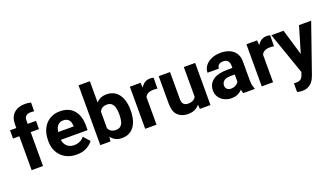

<svg xmlns="http://www.w3.org/2000/svg" viewBox="-78 -1405 3948 2263"><g transform="rotate(-20 1896.0 -273.0)"><path d="M92.8 0V-574.2Q92.8 -664.6 145 -712.4Q197.3 -760.3 286.6 -760.3Q306.2 -760.3 324.2 -757.6Q342.3 -754.9 358.9 -750.5L357.9 -640.6Q348.6 -643.1 337.9 -644Q327.1 -645 314.5 -645Q276.9 -645 256.1 -626.7Q235.4 -608.4 235.4 -574.2V0ZM339.8 -424.8H14.2V-528.3H339.8Z M656.7 9.8Q574.7 9.8 515.9 -24.9Q457 -59.6 425.8 -117.4Q394.5 -175.3 394.5 -246.1V-265.1Q394.5 -344.7 424.6 -406.5Q454.6 -468.3 510 -503.2Q565.4 -538.1 641.1 -538.1Q717.8 -538.1 769.5 -505.6Q821.3 -473.1 847.7 -414.8Q874 -356.4 874 -278.3V-217.8H455.6V-314.9H734.4V-326.2Q733.9 -354 724.1 -376.2Q714.4 -398.4 693.8 -411.1Q673.3 -423.8 640.1 -423.8Q603.5 -423.8 580.6 -403.1Q557.6 -382.3 546.9 -346.7Q536.1 -311 536.1 -265.1V-246.1Q536.1 -204.6 551.5 -172.9Q566.9 -141.1 596.2 -123Q625.5 -105 666 -105Q704.6 -105 737.3 -119.4Q770 -133.8 793.5 -164.1L862.8 -85.9Q837.9 -49.8 786.4 -20Q734.9 9.8 656.7 9.8Z M1225.1 9.8Q1160.2 9.8 1118.4 -25.6Q1076.7 -61 1053.5 -120.8Q1030.3 -180.7 1020.5 -254.4V-274.4Q1030.3 -350.1 1053.2 -409.7Q1076.2 -469.2 1117.9 -503.7Q1159.7 -538.1 1224.1 -538.1Q1293.9 -538.1 1339.6 -503.4Q1385.3 -468.8 1408 -408.4Q1430.7 -348.1 1430.7 -269.5V-259.3Q1430.7 -180.7 1408 -119.9Q1385.3 -59.1 1339.8 -24.7Q1294.4 9.8 1225.1 9.8ZM954.1 0V-750H1096.2V-122.6L1082 0ZM1189.5 -105Q1229 -105 1250.5 -125Q1272 -145 1280.3 -179.9Q1288.6 -214.8 1288.6 -259.3V-269.5Q1288.6 -311.5 1280 -346.2Q1271.5 -380.9 1250 -401.9Q1228.5 -422.9 1188.5 -422.9Q1160.2 -422.9 1140.1 -413.6Q1120.1 -404.3 1107.4 -387.2Q1094.7 -370.1 1088.1 -346.2Q1081.5 -322.3 1080.1 -293V-235.4Q1082 -196.8 1093.3 -167.5Q1104.5 -138.2 1127.9 -121.6Q1151.4 -105 1189.5 -105Z M1659.2 0H1517.1V-528.3H1651.4L1659.2 -410.6ZM1814.5 -395.5Q1803.7 -397 1789.3 -398.2Q1774.9 -399.4 1763.7 -399.4Q1724.6 -399.4 1699.2 -386.7Q1673.8 -374 1661.4 -350.1Q1648.9 -326.2 1647.9 -291L1619.1 -300.8Q1619.1 -369.6 1636.7 -423.1Q1654.3 -476.6 1688.7 -507.3Q1723.1 -538.1 1772.5 -538.1Q1783.7 -538.1 1796.4 -536.4Q1809.1 -534.7 1816.4 -531.7Z M2193.8 -528.3H2335.9V0H2202.6L2193.8 -127ZM2252.4 -237.3Q2252.4 -166 2231 -110.4Q2209.5 -54.7 2165.5 -22.5Q2121.6 9.8 2054.2 9.8Q1976.1 9.8 1927.5 -35.9Q1878.9 -81.5 1878.9 -186.5V-528.3H2021V-185.5Q2021 -156.7 2030.5 -138.9Q2040 -121.1 2056.9 -113.3Q2073.7 -105.5 2095.2 -105.5Q2139.2 -105.5 2164.3 -122.6Q2189.5 -139.6 2200 -169.4Q2210.4 -199.2 2210.4 -236.3Z M2728 -353Q2728 -389.6 2709.2 -411.4Q2690.4 -433.1 2650.4 -433.1Q2627.4 -433.1 2610.6 -425.5Q2593.8 -418 2584.7 -403.8Q2575.7 -389.6 2575.7 -369.6H2433.6Q2433.6 -416 2461.2 -454.1Q2488.8 -492.2 2539.3 -515.1Q2589.8 -538.1 2658.2 -538.1Q2719.2 -538.1 2767.3 -517.6Q2815.4 -497.1 2843 -455.6Q2870.6 -414.1 2870.6 -352.1V-128.9Q2870.6 -84 2876 -56.4Q2881.3 -28.8 2891.6 -8.3V0H2748Q2738.3 -22 2733.2 -54.9Q2728 -87.9 2728 -121.6ZM2746.6 -240.2H2670.9Q2614.7 -240.2 2589.4 -217Q2564 -193.8 2564 -159.2Q2564 -133.3 2582.3 -116Q2600.6 -98.6 2632.3 -98.6Q2663.6 -98.6 2686.8 -111.1Q2710 -123.5 2722.7 -141.4Q2735.4 -159.2 2734.9 -174.3L2772.9 -112.8Q2766.1 -92.8 2752.7 -71.5Q2739.3 -50.3 2718.8 -32Q2698.2 -13.7 2669.2 -2Q2640.1 9.8 2601.6 9.8Q2550.8 9.8 2510 -10.5Q2469.2 -30.8 2445.3 -66.7Q2421.4 -102.5 2421.4 -148.9Q2421.4 -231.9 2483.2 -277.3Q2544.9 -322.8 2665.5 -322.8H2746.6Z M3121.1 0H2979V-528.3H3113.3L3121.1 -410.6ZM3276.4 -395.5Q3265.6 -397 3251.2 -398.2Q3236.8 -399.4 3225.6 -399.4Q3186.5 -399.4 3161.1 -386.7Q3135.7 -374 3123.3 -350.1Q3110.8 -326.2 3109.9 -291L3081.1 -300.8Q3081.1 -369.6 3098.6 -423.1Q3116.2 -476.6 3150.6 -507.3Q3185.1 -538.1 3234.4 -538.1Q3245.6 -538.1 3258.3 -536.4Q3271 -534.7 3278.3 -531.7Z M3638.7 -528.3H3791L3579.6 79.1Q3572.8 99.1 3561 122.3Q3549.3 145.5 3530 166.3Q3510.7 187 3481.7 200.2Q3452.6 213.4 3410.6 213.4Q3397.5 213.4 3387.5 212.4Q3377.4 211.4 3368.2 209.2Q3358.9 207 3347.7 204.1V96.7Q3353 96.7 3358.9 96.9Q3364.7 97.2 3369.6 97.2Q3411.1 97.2 3431.2 83.7Q3451.2 70.3 3461.4 41L3500 -60.1ZM3557.1 -150.9 3577.1 4.9 3481 14.2 3291.5 -528.3H3444.8Z"/></g></svg>

Font: Heebo
Style: Bold
Weight: 700
Designer: Oded Ezer
Foundry: Ezer Type House
Version: Version 3.100